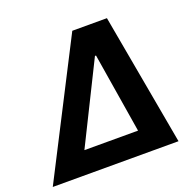

<svg xmlns="http://www.w3.org/2000/svg" viewBox="-148 -862 1018 997"><g transform="rotate(-20 361.0 -364.0)"><path d="M-21.5 0 351.1 -727.5H542.5L673.3 0ZM198.2 -123.5H494.6L422.9 -564.5H417Z"/></g></svg>

Font: Inter
Style: Bold Italic
Weight: 700
Italic angle: -9.39999°
Designer: Rasmus Andersson
Foundry: rsms
Version: Version 4.001;git-9221beed3